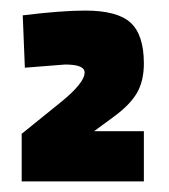

<svg xmlns="http://www.w3.org/2000/svg" viewBox="-20 -821 320 363"><path d="M252 -478H21V-568L94 -627Q140 -664 140 -684Q140 -699 103 -699L27 -693L23 -792Q96 -801 141 -801Q202 -801 227 -778Q252 -755 252 -701Q252 -668 239 -645.5Q226 -623 196 -601L158 -573H252Z"/></svg>

Font: TitilliumText
Style: ExtraBold
Weight: 800
Designer: Accademia di Belle Arti di Urbino and others
Foundry: Accademia di Belle Arti di Urbino and others.
Version: Version 60.001